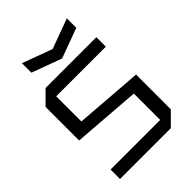

<svg xmlns="http://www.w3.org/2000/svg" viewBox="-255 -1027 1149 1149"><g transform="rotate(-45 320.0 -452.5)"><path d="M70 0V-80H490V-303L60 -336V-620L140 -700H570V-620H150V-407L580 -374V-80L500 0ZM525 -905V-825L335 -755L145 -825V-905L335 -835Z"/></g></svg>

Font: Tektur
Style: Regular
Weight: 400
Designer: Adam Jagosz
Foundry: Adam Jagosz
Version: Version 1.005;gftools[0.9.30]